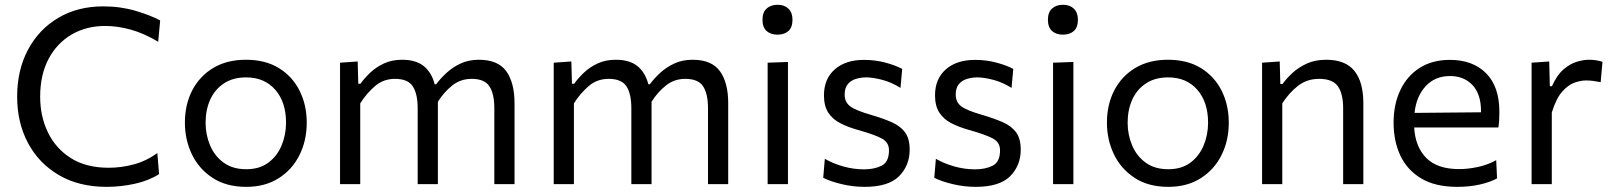

<svg xmlns="http://www.w3.org/2000/svg" viewBox="-20 -752 6588 784"><path d="M415.5 11Q302.5 11 220.5 -37Q138.5 -85 94.2 -168.2Q50 -251.5 50 -357.5Q50 -465.5 94.2 -548.8Q138.5 -632 217.8 -679Q297 -726 402 -726Q472.5 -726 534.5 -707.5Q596.5 -689 634 -668.5L626 -581.5Q568 -616 514 -631Q460 -646 409.5 -646Q332.5 -646 272.5 -611Q212.5 -576 178.2 -511.2Q144 -446.5 144 -357Q144 -277.5 175.5 -211.8Q207 -146 269.2 -106.5Q331.5 -67 424 -67Q474.5 -67 525.5 -80.5Q576.5 -94 622.5 -127L629.5 -41Q587 -14 530 -1.5Q473 11 415.5 11Z M985.5 11Q904 11 848 -25.8Q792 -62.5 763.5 -122Q735 -181.5 735 -251Q735 -325.5 765.2 -383.5Q795.5 -441.5 851.2 -474.8Q907 -508 984 -508Q1063.5 -508 1118.8 -474Q1174 -440 1203.2 -381.8Q1232.5 -323.5 1232.5 -251Q1232.5 -177.5 1202.5 -118Q1172.5 -58.5 1117.2 -23.8Q1062 11 985.5 11ZM985.5 -61Q1040 -61 1076 -88Q1112 -115 1130 -158.5Q1148 -202 1148 -251Q1148 -335 1104 -385.5Q1060 -436 985 -436Q931 -436 894 -411.2Q857 -386.5 838.2 -344.8Q819.5 -303 819.5 -251Q819.5 -202 837.8 -158.5Q856 -115 893 -88Q930 -61 985.5 -61Z M1368.5 0V-496L1440.5 -501L1443 -410H1452Q1467.5 -432 1491.2 -454.8Q1515 -477.5 1547.5 -492.8Q1580 -508 1622 -508Q1678.5 -508 1710.5 -482Q1742.5 -456 1755 -408H1761Q1778 -431 1802.8 -454Q1827.5 -477 1860.5 -492.5Q1893.5 -508 1935.5 -508Q2013.5 -508 2047.2 -461.2Q2081 -414.5 2081 -330.5V0H1998.5V-309.5Q1998.5 -369 1978.5 -399.5Q1958.5 -430 1906 -430Q1860.5 -430 1826.5 -402.8Q1792.5 -375.5 1768 -336.5Q1768 -333.5 1768 -330.5V0H1685.5V-309.5Q1685.5 -369 1665.5 -399.5Q1645.5 -430 1593 -430Q1545.5 -430 1511 -400.2Q1476.5 -370.5 1451 -330V0Z M2241 0V-496L2313 -501L2315.5 -410H2324.5Q2340 -432 2363.8 -454.8Q2387.5 -477.5 2420 -492.8Q2452.5 -508 2494.5 -508Q2551 -508 2583 -482Q2615 -456 2627.5 -408H2633.5Q2650.5 -431 2675.2 -454Q2700 -477 2733 -492.5Q2766 -508 2808 -508Q2886 -508 2919.8 -461.2Q2953.5 -414.5 2953.5 -330.5V0H2871V-309.5Q2871 -369 2851 -399.5Q2831 -430 2778.5 -430Q2733 -430 2699 -402.8Q2665 -375.5 2640.5 -336.5Q2640.5 -333.5 2640.5 -330.5V0H2558V-309.5Q2558 -369 2538 -399.5Q2518 -430 2465.5 -430Q2418 -430 2383.5 -400.2Q2349 -370.5 2323.5 -330V0Z M3114.5 0V-496L3197.5 -499V0ZM3154.5 -610.5Q3127 -610.5 3110.2 -625.5Q3093.5 -640.5 3093.5 -671.5Q3093.5 -702 3110.5 -717.2Q3127.5 -732.5 3155.5 -732.5Q3183 -732.5 3199.5 -716.5Q3216 -700.5 3216 -671.5Q3216 -640.5 3199.5 -625.5Q3183 -610.5 3154.5 -610.5Z M3510.5 11Q3464 11 3418.2 0.2Q3372.5 -10.5 3341.5 -26L3348 -103.5Q3382 -84 3423.8 -72.2Q3465.5 -60.5 3508.5 -60.5Q3550 -60.5 3580 -75.5Q3610 -90.5 3610 -138.5Q3610 -170 3582 -185.8Q3554 -201.5 3481.5 -222Q3442 -233 3411 -249Q3380 -265 3362.2 -292Q3344.5 -319 3344.5 -362.5Q3344.5 -430 3388.8 -468.8Q3433 -507.5 3508 -507.5Q3554.5 -507.5 3596 -496.2Q3637.5 -485 3664 -470.5L3657 -393Q3621 -416 3582.5 -426Q3544 -436 3517 -436Q3496.5 -436 3476.2 -430.2Q3456 -424.5 3442.5 -409.2Q3429 -394 3429 -365.5Q3429 -335 3451.5 -318Q3474 -301 3536.5 -283Q3586 -268.5 3621.2 -253Q3656.5 -237.5 3675.5 -211.8Q3694.5 -186 3694.5 -141Q3694.5 -76 3651.2 -32.5Q3608 11 3510.5 11Z M3964 11Q3917.5 11 3871.8 0.2Q3826 -10.5 3795 -26L3801.5 -103.5Q3835.5 -84 3877.2 -72.2Q3919 -60.5 3962 -60.5Q4003.5 -60.5 4033.5 -75.5Q4063.5 -90.5 4063.5 -138.5Q4063.5 -170 4035.5 -185.8Q4007.5 -201.5 3935 -222Q3895.5 -233 3864.5 -249Q3833.5 -265 3815.8 -292Q3798 -319 3798 -362.5Q3798 -430 3842.2 -468.8Q3886.5 -507.5 3961.5 -507.5Q4008 -507.5 4049.5 -496.2Q4091 -485 4117.5 -470.5L4110.5 -393Q4074.5 -416 4036 -426Q3997.5 -436 3970.5 -436Q3950 -436 3929.8 -430.2Q3909.5 -424.5 3896 -409.2Q3882.5 -394 3882.5 -365.5Q3882.5 -335 3905 -318Q3927.5 -301 3990 -283Q4039.5 -268.5 4074.8 -253Q4110 -237.5 4129 -211.8Q4148 -186 4148 -141Q4148 -76 4104.8 -32.5Q4061.5 11 3964 11Z M4280 0V-496L4363 -499V0ZM4320 -610.5Q4292.5 -610.5 4275.8 -625.5Q4259 -640.5 4259 -671.5Q4259 -702 4276 -717.2Q4293 -732.5 4321 -732.5Q4348.5 -732.5 4365 -716.5Q4381.5 -700.5 4381.5 -671.5Q4381.5 -640.5 4365 -625.5Q4348.5 -610.5 4320 -610.5Z M4750.5 11Q4669 11 4613 -25.8Q4557 -62.5 4528.5 -122Q4500 -181.5 4500 -251Q4500 -325.5 4530.2 -383.5Q4560.5 -441.5 4616.2 -474.8Q4672 -508 4749 -508Q4828.5 -508 4883.8 -474Q4939 -440 4968.2 -381.8Q4997.5 -323.5 4997.5 -251Q4997.5 -177.5 4967.5 -118Q4937.5 -58.5 4882.2 -23.8Q4827 11 4750.5 11ZM4750.5 -61Q4805 -61 4841 -88Q4877 -115 4895 -158.5Q4913 -202 4913 -251Q4913 -335 4869 -385.5Q4825 -436 4750 -436Q4696 -436 4659 -411.2Q4622 -386.5 4603.2 -344.8Q4584.5 -303 4584.5 -251Q4584.5 -202 4602.8 -158.5Q4621 -115 4658 -88Q4695 -61 4750.5 -61Z M5133.5 0V-496L5205.5 -501L5208 -409H5217Q5233 -431.5 5258 -454.5Q5283 -477.5 5317 -492.8Q5351 -508 5395 -508Q5474 -508 5510.5 -462.5Q5547 -417 5547 -330.5V0H5464.5V-309.5Q5464.5 -369 5443.2 -399.5Q5422 -430 5366.5 -430Q5316 -430 5279.2 -400.8Q5242.5 -371.5 5216 -330V0Z M5930.5 11Q5841.5 11 5784 -23Q5726.5 -57 5698.5 -116Q5670.5 -175 5670.5 -251Q5670.5 -326 5698 -384Q5725.5 -442 5777 -474.8Q5828.5 -507.5 5900 -507.5Q5994 -507.5 6048.2 -453Q6102.5 -398.5 6102.5 -294.5Q6102.5 -258 6098.5 -231.5H5754.5Q5759 -152.5 5804 -107Q5849 -61.5 5938.5 -61.5Q5973.5 -61.5 6014 -70Q6054.5 -78.5 6089.5 -98L6093 -23.5Q6064.5 -8 6022.5 1.5Q5980.5 11 5930.5 11ZM5901 -441.5Q5839.5 -441.5 5801.2 -399.8Q5763 -358 5756 -291L6027.5 -293.5Q6027.5 -295 6027.5 -297.5Q6027.5 -368 5992.5 -404.8Q5957.5 -441.5 5901 -441.5Z M6234 0V-496L6306 -501L6308.5 -400H6317Q6337.5 -445.5 6364.2 -468.5Q6391 -491.5 6418.5 -499.8Q6446 -508 6469 -508Q6498.5 -508 6523.5 -499.5L6516 -416.5Q6499.5 -419.5 6486.2 -421.5Q6473 -423.5 6455.5 -423.5Q6436 -423.5 6410.5 -415Q6385 -406.5 6359.8 -378.8Q6334.5 -351 6316.5 -292.5V0Z"/></svg>

Font: Commissioner
Style: Regular
Weight: 400
Designer: Kostas Bartsokas
Foundry: Kostas Bartsokas
Version: Version 1.000; ttfautohint (v1.8.3)